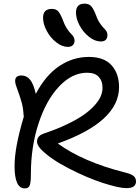

<svg xmlns="http://www.w3.org/2000/svg" viewBox="-20 -1067 768 1056"><path d="M534.2 -838.9Q502.4 -838.9 470.2 -864Q438 -889.2 418 -926.5Q397.9 -963.9 397.9 -998Q397.9 -1046.9 444.8 -1046.9Q466.8 -1046.9 479.2 -1035.4Q491.7 -1023.9 505.9 -988.8Q514.6 -962.4 527.1 -942.9Q539.6 -923.3 548.6 -915Q557.6 -906.7 564.2 -896.7Q570.8 -886.7 570.8 -875Q570.8 -838.9 534.2 -838.9ZM353 -809.1Q321.3 -809.1 289.1 -834.5Q256.8 -859.9 236.8 -897.5Q216.8 -935.1 216.8 -969.2Q216.8 -1018.1 265.1 -1018.1Q286.6 -1018.1 298.8 -1006.1Q311 -994.1 325.2 -958Q334.5 -931.2 346.9 -911.6Q359.4 -892.1 368.4 -883.8Q377.4 -875.5 383.8 -865.5Q390.1 -855.5 390.1 -844.2Q390.1 -828.1 380.6 -818.6Q371.1 -809.1 353 -809.1ZM116.2 -30.8Q60.1 -30.8 60.1 -153.8Q60.1 -256.8 110.8 -424.8Q107.9 -468.8 100.8 -497.3Q93.8 -525.9 71.8 -585.9Q45.9 -651.9 98.1 -651.9Q126.5 -651.9 145.5 -628.7Q164.6 -605.5 176.8 -550.8Q231.4 -653.8 306.4 -703.9Q381.3 -753.9 469.2 -753.9Q552.2 -753.9 593.5 -708Q634.8 -662.1 634.8 -587.9Q634.8 -397.5 297.9 -277.8Q436.5 -176.8 668 -118.2Q702.1 -109.9 715.1 -98.9Q728 -87.9 728 -68.8Q728 -32.2 674.8 -32.2Q634.8 -32.2 546.9 -60.5Q459 -88.9 357.9 -140.9Q256.8 -192.9 204.1 -247.1Q179.2 -273.4 184.6 -297.9Q189.9 -322.3 222.2 -333Q293.5 -356.9 349.4 -383.8Q405.3 -410.6 441.2 -436Q477.1 -461.4 500.7 -488Q524.4 -514.6 534.2 -538.1Q543.9 -561.5 543.9 -585Q543.9 -621.6 523.2 -644.3Q502.4 -667 459 -667Q376.5 -667 305.2 -591.6Q233.9 -516.1 191.9 -387.7Q149.9 -259.3 149.9 -110.8Q149.9 -61 142.8 -45.9Q135.7 -30.8 116.2 -30.8Z"/></svg>

Font: Shantell Sans Irregular Bouncy
Style: Regular
Weight: 400
Designer: Stephen Nixon, Anya Danilova, Shantell Martin
Foundry: Arrow Type
Version: Version 1.006;[9816181b4]